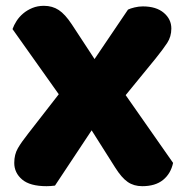

<svg xmlns="http://www.w3.org/2000/svg" viewBox="-20 -632 641 660"><path d="M23 -532Q28 -546 37 -560Q46 -574 59.5 -585.5Q73 -597 91 -604.5Q109 -612 131 -612Q160 -612 182 -597.5Q204 -583 227 -548L305 -429L420 -599Q428 -603 442.5 -606.5Q457 -610 471 -610Q517 -610 543 -588Q569 -566 569 -534Q569 -506 554.5 -484Q540 -462 515 -431L412 -305L575 -72Q567 -35 540.5 -13.5Q514 8 469 8Q440 8 419 -6.5Q398 -21 376 -56L295 -184L169 6Q161 7 154 7.5Q147 8 140 8Q83 8 56 -15Q29 -38 29 -72Q29 -101 41.5 -122.5Q54 -144 77 -173L182 -308Z"/></svg>

Font: Baloo Bhaina
Style: Regular
Weight: 400
Designer: Manish Minz, Shuchita Grover and Ek Type
Foundry: Ek Type
Version: Version 1.443;PS 1.000;hotconv 16.6.51;makeotf.lib2.5.65220;